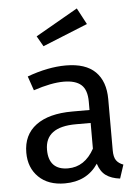

<svg xmlns="http://www.w3.org/2000/svg" viewBox="-56 -845 656 901"><g transform="rotate(-5 272.0 -394.5)"><path d="M494 -52 473 12Q432 7 407 -11Q382 -29 370 -67Q317 12 213 12Q135 12 90 -32Q45 -76 45 -147Q45 -231 105.5 -276Q166 -321 277 -321H358V-360Q358 -416 331 -440Q304 -464 248 -464Q190 -464 106 -436L83 -503Q181 -539 265 -539Q358 -539 404 -493.5Q450 -448 450 -364V-123Q450 -91 461 -75.5Q472 -60 494 -52ZM358 -139V-260H289Q143 -260 143 -152Q143 -105 166 -81Q189 -57 234 -57Q313 -57 358 -139ZM381 -724 169 -638 141 -687 340 -801Z"/></g></svg>

Font: FiraGOUPP
Style: Medium
Weight: 400
Designer: bBox Type
Foundry: bBox Type GmbH
Version: Version 1.001